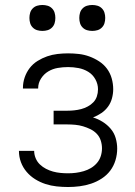

<svg xmlns="http://www.w3.org/2000/svg" viewBox="-20 -742 540 770"><path d="M253 8Q230 8 207 5.5Q184 3 162.5 -4Q141 -11 121.5 -23Q102 -35 87 -52.5Q72 -70 64 -91.5Q56 -113 56 -136V-137H117Q117 -122 123 -107.5Q129 -93 140 -82.5Q151 -72 164.5 -65Q178 -58 192.5 -54Q207 -50 222.5 -48.5Q238 -47 253 -47Q269 -47 284.5 -49Q300 -51 315.5 -55.5Q331 -60 344.5 -68Q358 -76 368.5 -88Q379 -100 384 -115.5Q389 -131 389 -147Q389 -163 384 -178.5Q379 -194 368 -205.5Q357 -217 342.5 -224Q328 -231 313 -235.5Q298 -240 282 -241.5Q266 -243 250 -243H195V-298H250Q264 -298 278 -299.5Q292 -301 305.5 -304.5Q319 -308 332 -315Q345 -322 354.5 -332Q364 -342 368.5 -355.5Q373 -369 373 -384Q373 -405 362.5 -424Q352 -443 334 -454Q316 -465 295 -469Q274 -473 253 -473Q232 -473 211.5 -469.5Q191 -466 173.5 -455.5Q156 -445 144.5 -427Q133 -409 133 -388V-387H72V-390Q72 -411 79 -431.5Q86 -452 99 -469Q112 -486 130.5 -497.5Q149 -509 169 -516Q189 -523 210.5 -525.5Q232 -528 253 -528Q275 -528 296.5 -525.5Q318 -523 338.5 -515.5Q359 -508 377.5 -496Q396 -484 409 -466.5Q422 -449 428 -427.5Q434 -406 434 -384Q434 -366 429 -347.5Q424 -329 413 -314Q402 -299 386.5 -288.5Q371 -278 353 -271Q373 -265 391.5 -253.5Q410 -242 424 -225.5Q438 -209 444 -188Q450 -167 450 -146Q450 -122 443 -99Q436 -76 422 -57.5Q408 -39 388 -26Q368 -13 345.5 -5.5Q323 2 299.5 5Q276 8 253 8ZM350 -618Q339 -618 329 -621Q319 -624 311.5 -631.5Q304 -639 301 -649Q298 -659 298 -670Q298 -681 301 -691Q304 -701 311.5 -708.5Q319 -716 329 -719Q339 -722 350 -722Q361 -722 371 -719Q381 -716 388.5 -708.5Q396 -701 399 -691Q402 -681 402 -670Q402 -659 399 -649Q396 -639 388.5 -631.5Q381 -624 371 -621Q361 -618 350 -618ZM150 -618Q139 -618 129 -621Q119 -624 111.5 -631.5Q104 -639 101 -649Q98 -659 98 -670Q98 -681 101 -691Q104 -701 111.5 -708.5Q119 -716 129 -719Q139 -722 150 -722Q161 -722 171 -719Q181 -716 188.5 -708.5Q196 -701 199 -691Q202 -681 202 -670Q202 -659 199 -649Q196 -639 188.5 -631.5Q181 -624 171 -621Q161 -618 150 -618Z"/></svg>

Font: Iosevka Custom Light
Style: Regular
Weight: 300
Monospace: yes
Designer: Belleve Invis
Foundry: Belleve Invis
Version: Version 27.3.5